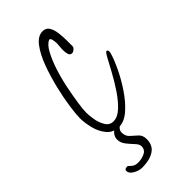

<svg xmlns="http://www.w3.org/2000/svg" viewBox="-196 -491 684 684"><g transform="rotate(-45 146.0 -149.5)"><path d="M127 -13Q97 -13 80 -33.5Q63 -54 56 -82.5Q49 -111 49 -134Q49 -151 54 -187.5Q59 -224 69.5 -268Q80 -312 95 -353Q110 -394 130 -420.5Q150 -447 174 -447Q191 -447 199 -434Q207 -421 209.5 -401.5Q212 -382 212 -363.5Q212 -345 212 -333Q212 -328 205.5 -322.5Q199 -317 194 -317Q184 -317 181 -326Q178 -335 178 -346Q178 -357 179 -366.5Q180 -376 180 -381Q180 -386 178 -397.5Q176 -409 170 -409Q154 -403 140 -377.5Q126 -352 114.5 -317Q103 -282 95.5 -245Q88 -208 83.5 -177.5Q79 -147 79 -132Q79 -118 82.5 -96.5Q86 -75 96.5 -58Q107 -41 126 -41Q147 -41 168 -60.5Q189 -80 208.5 -109Q228 -138 244 -167.5Q260 -197 270.5 -216.5Q281 -236 285 -236Q290 -236 291 -231Q292 -226 291 -223L290 -219Q284 -197 268 -163Q252 -129 229 -94.5Q206 -60 179.5 -36.5Q153 -13 127 -13ZM82 148Q66 148 49.5 138.5Q33 129 33 116Q33 109 40.5 107.5Q48 106 50 108Q52 110 60.5 117.5Q69 125 84 125Q102 125 118 117.5Q134 110 134 92Q134 82 122.5 70Q111 58 100 44Q89 30 89 14Q89 -7 111 -21Q133 -35 152 -35Q159 -35 159 -26Q146 -24 132 -15Q118 -6 118 7Q118 26 130 36.5Q142 47 153.5 57.5Q165 68 165 87Q165 119 142 133.5Q119 148 82 148Z"/></g></svg>

Font: Licorice
Style: Regular
Weight: 400
Designer: Robert E. Leuschke
Foundry: Robert E. Leuschke
Version: Version 1.010; ttfautohint (v1.8.3)